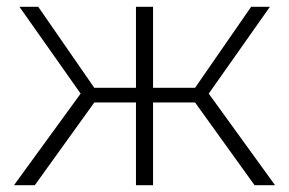

<svg xmlns="http://www.w3.org/2000/svg" viewBox="-20 -542 847 562"><path d="M725 0 551 -242H428V0H378V-242H256L82 0H21L216 -268L37 -522H92L256 -285H378V-522H428V-285H551L715 -522H770L591 -268L785 0Z"/></svg>

Font: mBank Light
Style: Regular
Weight: 300
Designer: Julieta Ulanovsky
Foundry: Julieta Ulanovsky
Version: Version 7.200;PS 007.200;hotconv 1.0.88;makeotf.lib2.5.64775